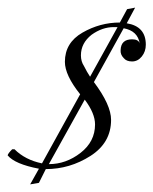

<svg xmlns="http://www.w3.org/2000/svg" viewBox="-65 -442 402 503"><path d="M317 -325Q317 -307 306.5 -294Q296 -281 281 -281Q266 -281 259 -290Q250 -299 251 -311Q252 -339 281 -339Q298 -339 301 -328Q296 -361 259 -368L181 -227Q226 -167 226 -128Q226 -68 172 -33.5Q118 1 55 1L37 37L14 41L37 0Q-26 -12 -45 -35Q-44 -40 -33 -51H-27Q1 -23 45 -14L145 -195Q105 -245 105 -280Q105 -330 151 -356.5Q197 -383 249 -383L268 -418L289 -422L267 -381Q317 -373 317 -325ZM184 -116Q184 -145 157 -181L63 -12Q108 -12 146 -41.5Q184 -71 184 -116ZM233 -371Q203 -371 175 -351Q147 -329 147 -297Q147 -281 155 -269Q163 -253 171 -241L243 -371Z"/></svg>

Font: Lovers Quarrel
Style: Regular
Weight: 400
Designer: Robert E. Leuschke
Foundry: Robert E. Leuschke
Version: Version 1.001